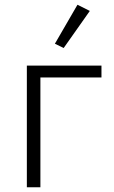

<svg xmlns="http://www.w3.org/2000/svg" viewBox="-20 -788 478 808"><path d="M358 -742 248 -586 211 -604 306 -768ZM93 0V-512H407V-462H150V0Z"/></svg>

Font: IBM Plex Sans Light
Style: Regular
Weight: 300
Designer: Mike Abbink, Paul van der Laan, Pieter van Rosmalen
Foundry: Bold Monday
Version: Version 3.0